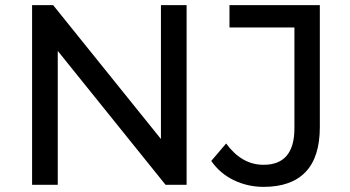

<svg xmlns="http://www.w3.org/2000/svg" viewBox="-20 -720 1365 748"><path d="M105 0V-700H187L650 -125H607V-700H707V0H625L162 -575H205V0ZM1007 8Q945 8 891 -18Q837 -44 803 -93L861 -161Q890 -121 926.5 -99.5Q963 -78 1007 -78Q1127 -78 1127 -220V-613H874V-700H1226V-225Q1226 -108 1170.5 -50Q1115 8 1007 8Z"/></svg>

Font: Montserrat Thin Medium
Style: Regular
Weight: 500
Version: Version 9.000